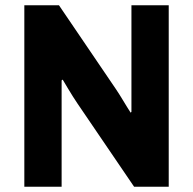

<svg xmlns="http://www.w3.org/2000/svg" viewBox="-20 -706 731 726"><path d="M487 0H618V-686H477V-283L474 -280C455 -309 438 -340 419 -368L203 -686H72V0H213V-402L217 -405C217 -405 254 -342 272 -316Z"/></svg>

Font: Chivo
Style: Bold
Weight: 700
Designer: Hector Gatti
Foundry: Omnibus-Type
Version: Version 1.003;PS 001.003;hotconv 1.0.70;makeotf.lib2.5.58329